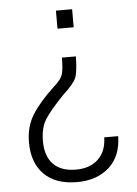

<svg xmlns="http://www.w3.org/2000/svg" viewBox="-52 -570 572 802"><g transform="rotate(-5 234.0 -168.5)"><path d="M279.3 -331.1Q278.3 -265.6 268.3 -241.5Q258.3 -217.3 212.4 -175.3Q158.2 -119.1 134.8 -83.5Q111.3 -47.9 111.3 9.3Q111.3 72.8 143.8 106.4Q176.3 140.1 239.3 140.1Q297.4 140.1 332 107.4Q366.7 74.7 367.7 16.1H426.3Q424.8 100.6 373.3 146.5Q321.8 192.4 239.3 192.4Q149.4 192.4 101.1 144Q52.7 95.7 52.7 9.8Q52.7 -56.6 84.2 -106.4Q115.7 -156.2 177.2 -213.4Q207.5 -239.7 214.1 -261.5Q220.7 -283.2 220.7 -331.1ZM212.9 -528.8H280.8V-453.1H212.9Z"/></g></svg>

Font: Franko
Style: Light
Weight: 300
Designer: Google
Version: Version 1.200310; 2013